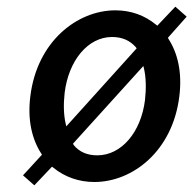

<svg xmlns="http://www.w3.org/2000/svg" viewBox="-20 -534 580 576"><path d="M412 -328C418 -302 419 -270 415 -234C403 -137 344 -68 272 -68C242 -68 218 -78 201 -99L199 -103L410 -336ZM177 -163C171 -189 170 -221 174 -256C186 -353 244 -423 316 -423C346 -423 369 -413 387 -393L390 -389L179 -155ZM506 -514 452 -457 448 -460C414 -488 373 -503 326 -503C212 -503 91 -410 71 -245C62 -174 76 -116 104 -73L106 -70L49 -8L83 22L136 -34L140 -31C174 -3 217 12 263 12C378 12 498 -81 518 -245C527 -317 513 -375 485 -418L484 -421L540 -484Z"/></svg>

Font: Falling Sky
Style: LightObl
Weight: 400
Designer: Paul D. Hunt
Foundry: Adobe Systems Incorporated
Version: Version 1.02